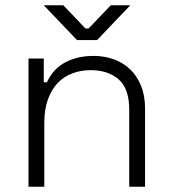

<svg xmlns="http://www.w3.org/2000/svg" viewBox="-20 -708 652 728"><path d="M88 0V-486H146V-396H158Q167 -416 181.5 -434Q196 -452 217 -465.5Q238 -479 267.5 -487.5Q297 -496 336 -496Q375 -496 410.5 -483.5Q446 -471 472.5 -446Q499 -421 514.5 -383.5Q530 -346 530 -296V0H470V-292Q470 -372 430 -407Q390 -442 323 -442Q286 -442 253.5 -429.5Q221 -417 198 -392.5Q175 -368 161.5 -330.5Q148 -293 148 -243V0ZM272 -556 146 -688H220L304 -600H316L400 -688H474L348 -556Z"/></svg>

Font: Space Grotesk Light
Style: Regular
Weight: 300
Designer: Florian Karsten
Foundry: Florian Karsten
Version: Version 2.000